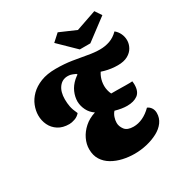

<svg xmlns="http://www.w3.org/2000/svg" viewBox="-207 -1054 1169 1230"><g transform="rotate(-30 377.5 -439.5)"><path d="M434 21Q391 21 348.5 11.5Q306 2 271 -18.5Q236 -39 215.5 -71.5Q195 -104 195 -150Q195 -187 212.5 -224Q230 -261 263.5 -291Q297 -321 345 -336Q315 -356 299.5 -387Q284 -418 283 -451Q283 -486 298 -520.5Q313 -555 345 -583.5Q377 -612 427 -629L522 -561Q503 -542 492 -513.5Q481 -485 481 -453Q481 -437 485 -420Q489 -403 496 -389Q516 -389 535 -389Q554 -389 571 -388.5Q588 -388 600 -388Q620 -388 632.5 -388Q645 -388 652 -389Q653 -382 653.5 -375.5Q654 -369 654 -364Q654 -312 624.5 -290.5Q595 -269 546 -269Q527 -269 505 -272.5Q483 -276 459 -283Q446 -269 439 -248.5Q432 -228 432 -208Q432 -182 450.5 -157.5Q469 -133 515 -133Q550 -133 584 -149Q618 -165 649 -196Q666 -189 676.5 -173Q687 -157 687 -135Q687 -98 665.5 -68.5Q644 -39 607 -19.5Q570 0 525.5 10.5Q481 21 434 21ZM167 -353Q118 -353 85.5 -374Q53 -395 37 -428.5Q21 -462 21 -500Q21 -535 35 -571Q49 -607 79 -637Q109 -667 155.5 -685.5Q202 -704 267 -704Q330 -704 384.5 -695.5Q439 -687 487 -678Q535 -669 576 -669Q614 -669 648.5 -681Q683 -693 713 -723Q733 -707 744 -683.5Q755 -660 755 -634Q755 -607 741 -581.5Q727 -556 698 -540Q669 -524 624 -524Q577 -524 530.5 -536.5Q484 -549 443 -567Q402 -585 370 -602L366 -609Q342 -620 331.5 -622.5Q321 -625 309 -625Q269 -625 244.5 -592.5Q220 -560 220 -505Q220 -476 225 -450Q230 -424 247 -388Q231 -369 207.5 -361Q184 -353 167 -353ZM463 -734 342 -852 395 -900 515 -848 666 -900 698 -852 541 -734Z"/></g></svg>

Font: Sansita Swashed Light Black
Style: Regular
Weight: 900
Version: Version 1.003